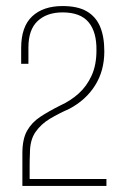

<svg xmlns="http://www.w3.org/2000/svg" viewBox="-20 -615 407 635"><path d="M54 0Q54 -27 54 -53.5Q54 -80 54 -108Q54 -155 69.5 -182.5Q85 -210 113 -228.5Q141 -247 179 -266Q214 -282 240.5 -306Q267 -330 283 -365Q299 -400 299 -448Q300 -509 273 -541.5Q246 -574 187 -574Q135 -574 104.5 -545.5Q74 -517 74 -458V-404H50V-456Q50 -527 86.5 -561Q123 -595 187 -595Q237 -595 267 -577.5Q297 -560 311 -527Q325 -494 325 -445Q325 -381 294.5 -332.5Q264 -284 209 -255Q175 -240 145.5 -222.5Q116 -205 97.5 -178.5Q79 -152 79 -109Q78 -88 78 -66.5Q78 -45 78 -23H332V0Z"/></svg>

Font: Alumni Sans Thin
Style: Regular
Weight: 100
Designer: Robert E. Leuschke
Foundry: Robert E. Leuschke
Version: Version 1.018